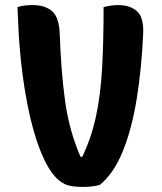

<svg xmlns="http://www.w3.org/2000/svg" viewBox="-20 -728 640 758"><path d="M109 -708Q158 -708 186 -683.5Q214 -659 216 -591Q221 -446 237 -329Q253 -212 298 -109H305Q341 -185 359 -269Q377 -353 383 -457.5Q389 -562 389 -700Q404 -704 418.5 -706Q433 -708 446 -708Q495 -708 522 -682.5Q549 -657 545 -590Q539 -458 520 -339.5Q501 -221 465.5 -132.5Q430 -44 374 2Q360 6 342 8Q324 10 309 10Q273 10 250 4Q227 -2 204 -24Q169 -58 139 -134Q109 -210 88 -317Q67 -424 57 -550Q54 -585 52.5 -622.5Q51 -660 49 -700Q62 -704 76.5 -706Q91 -708 109 -708Z"/></svg>

Font: Recursive Mn Csl St XBd
Style: Regular
Weight: 800
Monospace: yes
Version: Version 1.079;hotconv 1.0.112;makeotfexe 2.5.65598; ttfautoh